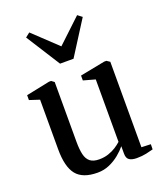

<svg xmlns="http://www.w3.org/2000/svg" viewBox="-149 -911 865 1019"><g transform="rotate(-20 283.0 -401.0)"><path d="M447.5 9Q420.5 9 405.8 -0.8Q391 -10.5 391 -36V-78.5Q374.5 -58 349.5 -37.5Q324.5 -17 293.2 -3.2Q262 10.5 226 10.5Q142.5 10.5 106.5 -34Q70.5 -78.5 70.5 -178V-458L14 -476.5V-504L147.5 -531.5H159.5L175.5 -519.5V-182Q175.5 -139 182.2 -110.2Q189 -81.5 207 -67.2Q225 -53 258 -53Q286.5 -53 310.2 -61Q334 -69 352.8 -81Q371.5 -93 385 -105.5V-458L318.5 -476.5V-504L459 -531.5H471.5L489.5 -519.5V-37L542 -35L541.5 -6Q525 -1.5 501.5 3.8Q478 9 447.5 9ZM235.5 -601.5 113.5 -793.5 138.5 -813 273.5 -685.5 408.5 -812.5 433.5 -793.5 311.5 -601.5Z"/></g></svg>

Font: Merriweather 96pt Medium
Style: Regular
Weight: 500
Version: Version 2.100